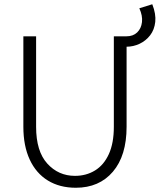

<svg xmlns="http://www.w3.org/2000/svg" viewBox="-20 -872 752 904"><path d="M575 -652V-701Q607 -701 626 -719.5Q645 -738 648.5 -768Q652 -798 636 -833L697 -852Q715 -806 711 -769Q707 -732 687 -706Q667 -680 637.5 -666Q608 -652 575 -652ZM337 12Q261 12 205.5 -22Q150 -56 120 -120.5Q90 -185 90 -275V-701H150V-275Q150 -160 202.5 -102Q255 -44 333 -44Q386 -44 427.5 -69.5Q469 -95 492.5 -146.5Q516 -198 516 -275V-701H576V-275Q576 -139 511.5 -63.5Q447 12 337 12Z"/></svg>

Font: Inclusive Sans Light
Style: Regular
Weight: 300
Designer: Olivia King
Foundry: Olivia King
Version: Version 2.004